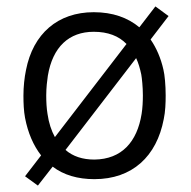

<svg xmlns="http://www.w3.org/2000/svg" viewBox="-20 -551 594 598"><path d="M449 -428 505 -501 464 -531 414 -466C378 -496 331 -513 272 -513C160 -513 83 -446 61 -333C56 -309 53 -281 53 -253C53 -230 54 -205 58 -184C67 -137 84 -98 108 -67L58 -2L98 27L144 -32C178 -6 222 7 274 7C392 7 468 -64 490 -180C495 -203 496 -230 496 -254C496 -285 493 -318 489 -334C481 -370 467 -402 449 -428ZM128 -196C125 -214 124 -234 124 -254C124 -278 127 -302 129 -315C144 -405 195 -452 272 -452C316 -452 350 -439 374 -414L151 -124C140 -144 132 -168 128 -196ZM421 -196C407 -109 359 -55 274 -54C237 -54 207 -64 184 -84L404 -370C411 -355 416 -338 420 -319C422 -308 425 -280 425 -254C425 -236 424 -214 421 -196Z"/></svg>

Font: Arthouse Owned
Style: Regular
Weight: 400
Designer: Jeremy Tribby
Foundry: Tribby Type
Version: Version 1.000;PS 001.000;hotconv 1.0.88;makeotf.lib2.5.64775